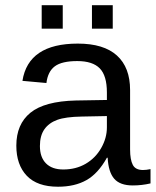

<svg xmlns="http://www.w3.org/2000/svg" viewBox="-20 -705 596 735"><path d="M202.1 9.8Q122.6 9.8 82.5 -32.2Q42.5 -74.2 42.5 -147.5Q42.5 -229.5 96.4 -273.4Q150.4 -317.4 270.5 -320.3L389.2 -322.3V-351.1Q389.2 -415.5 361.8 -443.4Q334.5 -471.2 275.9 -471.2Q216.8 -471.2 189.9 -451.2Q163.1 -431.2 157.7 -387.2L65.9 -395.5Q88.4 -538.1 277.8 -538.1Q377.4 -538.1 427.7 -492.4Q478 -446.8 478 -360.4V-132.8Q478 -93.8 488.3 -74Q498.5 -54.2 527.3 -54.2Q540 -54.2 556.2 -57.6V-2.9Q522.9 4.9 488.3 4.9Q439.5 4.9 417.2 -20.8Q395 -46.4 392.1 -101.1H389.2Q355.5 -40.5 310.8 -15.4Q266.1 9.8 202.1 9.8ZM222.2 -56.2Q270.5 -56.2 308.1 -78.1Q345.7 -100.1 367.4 -138.4Q389.2 -176.8 389.2 -217.3V-260.7L293 -258.8Q231 -257.8 199 -246.1Q167 -234.4 149.9 -210Q132.8 -185.5 132.8 -146Q132.8 -103 156 -79.6Q179.2 -56.2 222.2 -56.2ZM332 -595.2V-685.1H411.6V-595.2ZM139.6 -595.2V-685.1H220.2V-595.2Z"/></svg>

Font: Liberation Sans
Style: Regular
Weight: 400
Designer: Steve Matteson
Foundry: Ascender Corporation
Version: Version 2.00.1